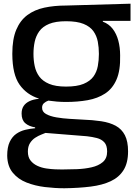

<svg xmlns="http://www.w3.org/2000/svg" viewBox="-20 -676 744 1040"><path d="M328.7 343.7Q277 343.7 223.3 337.2Q169.7 330.7 123.8 312.7Q78 294.7 49 259.3Q20 224 19 167.3Q19 121.3 32.5 92.8Q46 64.3 68 49Q90 33.7 116.8 27.2Q143.7 20.7 170.3 18.7V14Q136 8.3 116.5 -9Q97 -26.3 97 -60.7Q97 -85.3 108 -101.8Q119 -118.3 140 -128.2Q161 -138 190 -140.7V-142.3Q124 -163.3 85.7 -217.8Q47.3 -272.3 46.7 -382.7V-385Q46.7 -464 68 -514.7Q89.3 -565.3 128 -594.2Q166.7 -623 220 -634.5Q273.3 -646 337.7 -646L687 -656V-563H537V-558.7Q570 -546.3 590.5 -519.7Q611 -493 620.8 -456.2Q630.7 -419.3 630.7 -375.7V-374.7Q632.7 -295 611.2 -245.3Q589.7 -195.7 549.3 -169.3Q509 -143 454.7 -133.3Q400.3 -123.7 337.7 -123.7Q312.7 -123.7 288.3 -125.7Q264 -127.7 242 -131Q228.3 -126.3 218.2 -117.3Q208 -108.3 208 -93.3Q207.3 -71 229 -58.7Q250.7 -46.3 285.3 -40.3Q320 -34.3 357.2 -32.2Q394.3 -30 424 -28.3Q482 -26.3 528.2 -19.3Q574.3 -12.3 606.8 5.3Q639.3 23 656.5 56.3Q673.7 89.7 673.7 143.7Q673.7 206.3 649.3 245.3Q625 284.3 579.8 305.5Q534.7 326.7 471 334.7Q407.3 342.7 328.7 343.7ZM316.7 242Q353.7 242 396.2 240.3Q438.7 238.7 475.8 230.3Q513 222 536.7 202Q560.3 182 560.3 145Q560.3 111 544.8 94.5Q529.3 78 504.7 71.7Q480 65.3 451 62L226.3 44Q218.7 47.3 203.2 53.3Q187.7 59.3 171 70Q154.3 80.7 142.7 98.8Q131 117 131 145Q131 175 145.3 193.3Q159.7 211.7 182.3 222.2Q205 232.7 230.7 236.5Q256.3 240.3 279.2 241.2Q302 242 316.7 242ZM337.7 -207Q397.3 -207 432.8 -221.8Q468.3 -236.7 486.2 -261.5Q504 -286.3 509.8 -318Q515.7 -349.7 515.7 -384Q515.7 -418.7 509.8 -450Q504 -481.3 486.2 -506.7Q468.3 -532 432.8 -546.5Q397.3 -561 337.7 -561Q281 -561 246 -546.5Q211 -532 192.8 -506.7Q174.7 -481.3 168 -450Q161.3 -418.7 161.3 -384Q161.3 -349.7 168 -318Q174.7 -286.3 192.8 -261.5Q211 -236.7 246 -221.8Q281 -207 337.7 -207Z"/></svg>

Font: Matangi Light
Style: Regular
Weight: 300
Designer: Prashant Pant
Foundry: The Graphic Ant
Version: Version 3.002